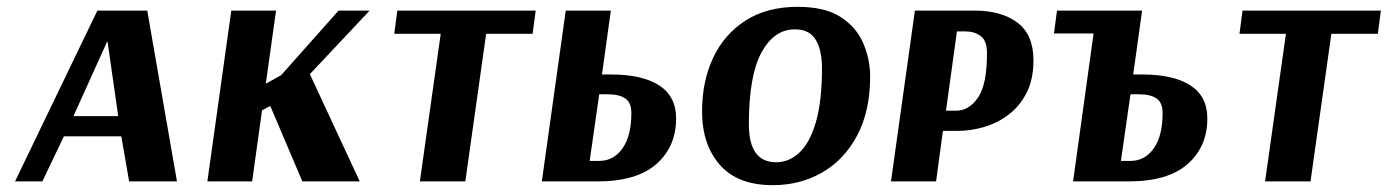

<svg xmlns="http://www.w3.org/2000/svg" viewBox="-20 -531 4062 562"><path d="M411 -500 498 0H358L335 -132H167L104 0H24L265 -500ZM293 -408 195 -191H326L295 -408Z M657 -500H788L758 -286L803 -311L971 -500H1062L887 -314L1033 0H865L771 -221L747 -208L718 0H587Z M1539 -432H1403L1342 0H1209L1270 -432H1134L1143 -500H1548Z M1636 -500H1768L1742 -313H1768Q1860 -313 1909.5 -281Q1959 -249 1959 -184Q1959 -102 1901.5 -51Q1844 0 1728 0H1566ZM1734 -255 1706 -60H1734Q1776 -60 1802 -96.5Q1828 -133 1828 -200Q1828 -231 1810 -243Q1792 -255 1760 -255Z M2527 -307Q2527 -206 2489 -134.5Q2451 -63 2386.5 -26Q2322 11 2242 11Q2139 11 2087 -48.5Q2035 -108 2035 -205Q2035 -293 2067.5 -362Q2100 -431 2162.5 -471Q2225 -511 2315 -511Q2395 -511 2441 -481Q2487 -451 2507 -404Q2527 -357 2527 -307ZM2386 -333Q2386 -363 2379 -388.5Q2372 -414 2355 -429.5Q2338 -445 2306 -445Q2246 -445 2209 -377.5Q2172 -310 2172 -167Q2172 -56 2252 -56Q2289 -56 2319.5 -84Q2350 -112 2368 -173Q2386 -234 2386 -333Z M2658 -500H2832Q2912 -500 2958.5 -464.5Q3005 -429 3005 -355Q3005 -298 2984.5 -258.5Q2964 -219 2931 -194.5Q2898 -170 2859.5 -159Q2821 -148 2786 -148H2740L2720 0H2588ZM2781 -439 2749 -207H2779Q2816 -207 2842.5 -245Q2869 -283 2869 -375Q2869 -412 2850.5 -425.5Q2832 -439 2807 -439Z M3181 -433H3065L3074 -500H3323L3297 -313H3323Q3415 -313 3464.5 -281Q3514 -249 3514 -184Q3514 -102 3456.5 -51Q3399 0 3283 0H3121ZM3289 -255 3261 -60H3289Q3331 -60 3357 -96.5Q3383 -133 3383 -200Q3383 -231 3365 -243Q3347 -255 3315 -255Z M4013 -432H3877L3816 0H3683L3744 -432H3608L3617 -500H4022Z"/></svg>

Font: Arsenal SC
Style: Bold Italic
Weight: 700
Italic angle: -9.10001°
Designer: Andrij Shevchenko
Foundry: Stairsfor
Version: Version 2.001; ttfautohint (v1.8.4.7-5d5b)